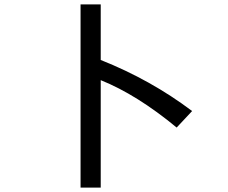

<svg xmlns="http://www.w3.org/2000/svg" viewBox="-20 -816 1040 874"><path d="M438.5 -543Q667 -452.1 854.5 -310.5L784.2 -235.4Q603.5 -384.8 438.5 -451.2V38.1H346.7V-795.9H438.5Z"/></svg>

Font: MotoyaLCedar
Style: W3 mono
Weight: 400
Version: Version 1.01